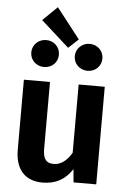

<svg xmlns="http://www.w3.org/2000/svg" viewBox="-65 -1058 747 1121"><g transform="rotate(5 308.0 -497.0)"><path d="M228 -1011 143 -928 308 -780 366 -834ZM177 -814C132 -814 96 -779 96 -735C96 -690 132 -656 177 -656C224 -656 258 -690 258 -735C258 -779 224 -814 177 -814ZM432 -814C387 -814 351 -779 351 -735C351 -690 387 -656 432 -656C478 -656 513 -690 513 -735C513 -779 478 -814 432 -814ZM541 -572H388V-172C361 -125 325 -97 283 -97C241 -97 220 -118 220 -180V-572H67V-161C67 -51 121 17 227 17C303 17 359 -13 401 -77L408 0H541Z"/></g></svg>

Font: Glow Sans TC Normal
Style: Bold
Weight: 700
Designer: Ryoko NISHIZUKA (kana, bopomofo & ideographs); Paul D. Hunt (Latin, Greek & Cyrillic); Sandoll Communications, Soo-young
Version: Version 0.93